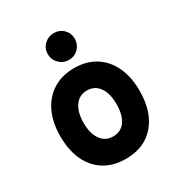

<svg xmlns="http://www.w3.org/2000/svg" viewBox="-175 -850 918 982"><g transform="rotate(-30 284.5 -359.0)"><path d="M285.5 12Q176 12 113.2 -59.2Q50.5 -130.5 50.5 -255Q50.5 -337 79.2 -397.2Q108 -457.5 160.8 -490.2Q213.5 -523 285.5 -523Q357 -523 409.2 -490.5Q461.5 -458 490 -397.8Q518.5 -337.5 518.5 -255Q518.5 -131 456.2 -59.5Q394 12 285.5 12ZM285.5 -120Q331.5 -120 356.8 -155.5Q382 -191 382 -255Q382 -319.5 356.2 -355.2Q330.5 -391 285.5 -391Q240 -391 214 -354.8Q188 -318.5 188 -255Q188 -192 214 -156Q240 -120 285.5 -120ZM285 -572Q252 -572 228.5 -595.5Q205 -619 205 -651.5Q205 -684.5 228.5 -707.2Q252 -730 285 -730Q319 -730 341.8 -707.2Q364.5 -684.5 364.5 -651.5Q364.5 -619 341.8 -595.5Q319 -572 285 -572Z"/></g></svg>

Font: Overpass ExtraBold
Style: Regular
Weight: 800
Designer: Delve Withrington, Dave Bailey, Thomas Jockin
Foundry: Delve Fonts LLC
Version: Version 4.000; ttfautohint (v1.8.3)